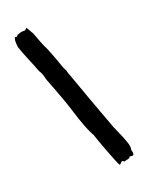

<svg xmlns="http://www.w3.org/2000/svg" viewBox="-135 -783 649 844"><g transform="rotate(-20 189.5 -361.0)"><path d="M30.3 -670.9C30.3 -663.1 31.2 -654.3 32.2 -646.5C37.1 -630.9 52.7 -590.8 59.6 -575.2C67.4 -556.6 74.2 -541 80.1 -524.4C83 -516.6 85.9 -511.7 89.8 -504.9C96.7 -492.2 97.7 -477.5 103.5 -462.9C119.1 -422.9 133.8 -384.8 148.4 -342.8C167 -288.1 180.7 -233.4 207 -180.7C208 -178.7 210 -174.8 212.9 -169.9C217.8 -152.3 265.6 -22.5 275.4 -7.8C282.2 -8.8 283.2 -15.6 290 -19.5C293 -19.5 296.9 -17.6 301.8 -13.7C310.5 -20.5 324.2 -14.6 329.1 -27.3C333 -27.3 336.9 -25.4 344.7 -26.4C347.7 -28.3 348.6 -32.2 348.6 -37.1C348.6 -43.9 345.7 -46.9 345.7 -53.7C345.7 -56.6 347.7 -58.6 346.7 -66.4C346.7 -85.9 316.4 -150.4 306.6 -172.9C288.1 -222.7 269.5 -274.4 251 -324.2C235.4 -366.2 220.7 -410.2 205.1 -452.1C202.1 -460 198.2 -467.8 197.3 -476.6C186.5 -495.1 181.6 -515.6 173.8 -536.1C166 -555.7 159.2 -575.2 151.4 -593.8C136.7 -622.1 127 -651.4 116.2 -679.7L96.7 -713.9C93.8 -711.9 89.8 -709 86.9 -705.1H76.2C69.3 -705.1 61.5 -703.1 52.7 -699.2C43.9 -699.2 49.8 -688.5 37.1 -692.4C30.3 -692.4 30.3 -674.8 30.3 -670.9Z"/></g></svg>

Font: Caesar Dressing Cyrillic
Style: Regular
Weight: 400
Designer: Dathan Boardman
Foundry: Open Window
Version: Version 1.00;July 2, 2020;FontCreator 13.0.0.2642 64-bit